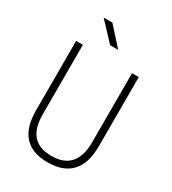

<svg xmlns="http://www.w3.org/2000/svg" viewBox="-214 -1007 1014 1130"><g transform="rotate(30 293.0 -442.5)"><path d="M291 9.8C431.6 9.8 505.9 -67.4 505.9 -222.7V-693.4H460V-222.7C460 -97.7 403.3 -34.2 293 -34.2C177.2 -34.2 126 -97.7 126 -222.7V-693.4H80.1V-222.7C80.1 -67.4 150.4 9.8 291 9.8ZM266.1 -771.5H320.8L210.9 -893.6H151.4Z"/></g></svg>

Font: Cascadia Mono PL ExtraLight
Style: Regular
Weight: 200
Monospace: yes
Designer: Aaron Bell
Foundry: Saja Typeworks
Version: Version 2404.023